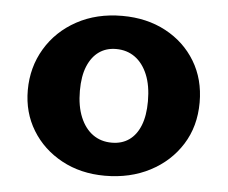

<svg xmlns="http://www.w3.org/2000/svg" viewBox="-42 -528 693 584"><g transform="rotate(5 304.5 -236.5)"><path d="M298 8Q224 8 166 -23.5Q108 -55 75 -109Q42 -163 42 -231Q42 -301 76 -358Q110 -415 170.5 -448Q231 -481 309 -481Q384 -481 442 -450Q500 -419 533 -364.5Q566 -310 566 -239Q566 -166 531 -110.5Q496 -55 435.5 -23.5Q375 8 298 8ZM310 -94Q341 -94 363 -109.5Q385 -125 397 -155Q409 -185 409 -229Q409 -277 395 -310.5Q381 -344 356.5 -361.5Q332 -379 299 -379Q269 -379 247 -363.5Q225 -348 212.5 -318Q200 -288 200 -243Q200 -196 214 -162.5Q228 -129 252.5 -111.5Q277 -94 310 -94Z"/></g></svg>

Font: Ysabeau SC ExtraBold
Style: Regular
Weight: 800
Designer: Christian Thalmann (Catharsis Fonts)
Version: Version 2.001;gftools[0.9.30]; featfreeze: smcp